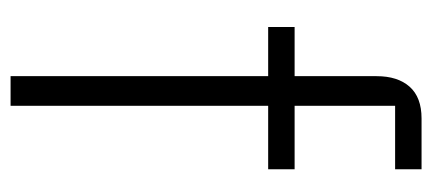

<svg xmlns="http://www.w3.org/2000/svg" viewBox="-247 -570 817 363"><g transform="rotate(90 161.5 -388.5)"><path d="M124 0V-487H31V-537H124V-692Q124 -732 144 -754.5Q164 -777 204 -777H300V-727H180V-537H300V-487H180V0Z"/></g></svg>

Font: IBM Plex Sans JP Light
Style: Regular
Weight: 300
Designer: Mike Abbink; Paul van der Laan; Pieter van Rosmalen; Wujin Sim; Yejin Wi; Jinhee Kim; Boomi Park; Yona Kim; Kichan Ma
Foundry: Sandoll Inc.
Version: Version 1.002